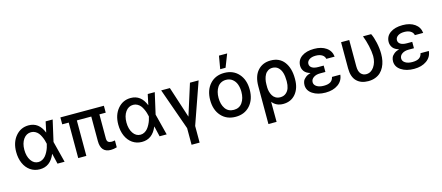

<svg xmlns="http://www.w3.org/2000/svg" viewBox="-60 -1479 5486 2385"><g transform="rotate(-15 2683.0 -286.5)"><path d="M276.4 11.2Q209 10.7 156.7 -25.4Q104.5 -61.5 75.9 -126.2Q47.4 -190.9 47.4 -272.9Q47.4 -396 113.3 -474.4Q179.2 -552.7 280.8 -552.7Q413.1 -552.7 469.2 -410.6H470.7L499.5 -545.4H589.8L527.8 -272.9L597.2 0H505.9L474.6 -133.3H472.7Q412.6 12.7 276.4 11.2ZM440.9 -272.9V-273.9Q435.5 -298.8 429 -320.8Q422.4 -342.8 409.7 -370.1Q397 -397.5 381.3 -416.7Q365.7 -436 341.6 -449.2Q317.4 -462.4 289.1 -462.4Q228 -462.4 190.2 -409.2Q152.3 -356 152.3 -272Q152.3 -188.5 188.7 -134.3Q225.1 -80.1 283.7 -80.1Q311 -80.1 335.2 -93.5Q359.4 -106.9 376 -127Q392.6 -147 406.5 -173.8Q420.4 -200.7 428.2 -224.4Q436 -248 440.9 -271.5Z M1248.5 -545.4V-456.5H1167V-147Q1167 -113.3 1183.1 -101.1Q1199.2 -88.9 1227.1 -88.9Q1242.7 -88.9 1269.5 -94.2V-5.4Q1228.5 6.8 1191.4 6.8Q1063 6.8 1062.5 -141.1V-456.5H877V0H772.5V-456.5H689V-545.4Z M1589.4 11.2Q1522 10.7 1469.7 -25.4Q1417.5 -61.5 1388.9 -126.2Q1360.4 -190.9 1360.4 -272.9Q1360.4 -396 1426.3 -474.4Q1492.2 -552.7 1593.8 -552.7Q1726.1 -552.7 1782.2 -410.6H1783.7L1812.5 -545.4H1902.8L1840.8 -272.9L1910.2 0H1818.8L1787.6 -133.3H1785.6Q1725.6 12.7 1589.4 11.2ZM1753.9 -272.9V-273.9Q1748.5 -298.8 1741.9 -320.8Q1735.4 -342.8 1722.7 -370.1Q1710 -397.5 1694.3 -416.7Q1678.7 -436 1654.5 -449.2Q1630.4 -462.4 1602.1 -462.4Q1541 -462.4 1503.2 -409.2Q1465.3 -356 1465.3 -272Q1465.3 -188.5 1501.7 -134.3Q1538.1 -80.1 1596.7 -80.1Q1624 -80.1 1648.2 -93.5Q1672.4 -106.9 1689 -127Q1705.6 -147 1719.5 -173.8Q1733.4 -200.7 1741.2 -224.4Q1749 -248 1753.9 -271.5Z M1985.4 -545.4H2097.2L2228 -143.1L2355.5 -545.4H2466.8L2278.8 -9.3V204.6H2175.3V-9.3Z M2761.7 -609.9 2790.5 -776.9H2896L2830.6 -609.9ZM2542 -270Q2542 -397.5 2611.6 -475.1Q2681.2 -552.7 2796.4 -552.7Q2911.6 -552.7 2981 -475.1Q3050.3 -397.5 3050.3 -270Q3050.3 -143.6 2981 -66.2Q2911.6 11.2 2796.4 11.2Q2681.2 11.2 2611.6 -66.2Q2542 -143.6 2542 -270ZM2796.4 -78.1Q2867.7 -78.1 2905.5 -132.6Q2943.4 -187 2943.4 -270.5Q2943.4 -324.2 2927.7 -367.2Q2912.1 -410.2 2878.2 -437Q2844.2 -463.9 2796.4 -463.9Q2759.8 -463.9 2731.2 -448.5Q2702.6 -433.1 2685.1 -406.2Q2667.5 -379.4 2658.4 -345Q2649.4 -310.5 2649.4 -270.5Q2649.4 -186.5 2687 -132.3Q2724.6 -78.1 2796.4 -78.1Z M3164.1 203.1V-282.7Q3164.1 -413.1 3227.1 -482.9Q3290 -552.7 3393.6 -552.7Q3506.8 -552.7 3567.4 -472.2Q3627.9 -391.6 3627.9 -258.3V-248.5Q3627.9 -133.3 3568.4 -61.8Q3508.8 9.8 3407.7 9.8Q3318.4 9.8 3268.1 -55.2L3269 203.1ZM3267.1 -236.3Q3268.1 -209 3275.1 -183.3Q3282.2 -157.7 3296.1 -133.5Q3310.1 -109.4 3335.4 -94.7Q3360.8 -80.1 3394.5 -80.1Q3437.5 -80.1 3466.8 -104.2Q3496.1 -128.4 3508.5 -165.3Q3521 -202.1 3521 -248.5V-258.3Q3521 -316.4 3508.1 -360.4Q3495.1 -404.3 3465.6 -431.6Q3436 -459 3392.1 -459Q3359.9 -459 3335 -443.6Q3310.1 -428.2 3295.7 -402.3Q3281.2 -376.5 3274.2 -345.2Q3267.1 -314 3267.1 -279.3Z M4015.1 -238.8H3946.3Q3894.5 -238.8 3861.6 -215.6Q3828.6 -192.4 3828.6 -155.8Q3828.6 -121.6 3862.5 -99.9Q3896.5 -78.1 3953.6 -78.1Q4009.8 -78.1 4039.8 -97.7Q4069.8 -117.2 4078.1 -158.2H4185.1Q4177.7 -80.6 4114 -35.4Q4050.3 9.8 3953.1 9.8Q3852.5 9.8 3787.1 -33.7Q3721.7 -77.1 3721.7 -147.9Q3721.7 -174.8 3731.2 -197.8Q3740.7 -220.7 3766.8 -241.9Q3793 -263.2 3833.5 -273.9Q3778.8 -289.6 3755.4 -321.5Q3731.9 -353.5 3731.4 -393.1Q3731.9 -467.8 3792.2 -510.3Q3852.5 -552.7 3952.1 -552.7Q4046.9 -552.7 4107.2 -510.3Q4167.5 -467.8 4175.3 -393.1H4068.4Q4061.5 -427.2 4030.3 -446.3Q3999 -465.3 3949.7 -465.3Q3897.9 -465.3 3867.4 -444.1Q3836.9 -422.9 3836.4 -389.2Q3836.9 -357.4 3865.2 -339.1Q3893.6 -320.8 3946.3 -320.8H4015.1Z M4298.8 -545.4H4403.8V-207.5Q4403.8 -141.6 4430.9 -111.1Q4458 -80.6 4499 -80.6Q4560.5 -80.6 4600.1 -137.7Q4639.6 -194.8 4639.6 -276.9Q4638.2 -336.4 4621.8 -408.9Q4605.5 -481.4 4580.6 -545.4H4685.5Q4709.5 -498.5 4726.1 -423.1Q4742.7 -347.7 4742.7 -276.9Q4742.7 -230 4734.1 -188.2Q4725.6 -146.5 4706.8 -109.9Q4688 -73.2 4660.2 -46.9Q4632.3 -20.5 4592 -5.4Q4551.8 9.8 4502.4 9.8Q4407.7 9.8 4353.3 -44.7Q4298.8 -99.1 4298.8 -209Z M5153.8 -238.8H5085Q5033.2 -238.8 5000.2 -215.6Q4967.3 -192.4 4967.3 -155.8Q4967.3 -121.6 5001.2 -99.9Q5035.2 -78.1 5092.3 -78.1Q5148.4 -78.1 5178.5 -97.7Q5208.5 -117.2 5216.8 -158.2H5323.7Q5316.4 -80.6 5252.7 -35.4Q5189 9.8 5091.8 9.8Q4991.2 9.8 4925.8 -33.7Q4860.4 -77.1 4860.4 -147.9Q4860.4 -174.8 4869.9 -197.8Q4879.4 -220.7 4905.5 -241.9Q4931.6 -263.2 4972.2 -273.9Q4917.5 -289.6 4894 -321.5Q4870.6 -353.5 4870.1 -393.1Q4870.6 -467.8 4930.9 -510.3Q4991.2 -552.7 5090.8 -552.7Q5185.5 -552.7 5245.8 -510.3Q5306.2 -467.8 5314 -393.1H5207Q5200.2 -427.2 5168.9 -446.3Q5137.7 -465.3 5088.4 -465.3Q5036.6 -465.3 5006.1 -444.1Q4975.6 -422.9 4975.1 -389.2Q4975.6 -357.4 5003.9 -339.1Q5032.2 -320.8 5085 -320.8H5153.8Z"/></g></svg>

Font: Interop Med
Style: Regular
Weight: 500
Designer: Rasmus Andersson, Google, Jang Haemin
Foundry: jhaemin
Version: Version 1.007